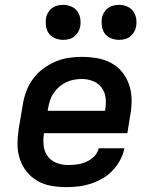

<svg xmlns="http://www.w3.org/2000/svg" viewBox="-20 -762 640 790"><path d="M253 8Q221 8 190 2.5Q159 -3 133.5 -18Q108 -33 89.5 -56Q71 -79 61.5 -108Q52 -137 52 -168.5Q52 -200 57 -232L74 -332Q78 -359 88 -386Q98 -413 115.5 -437Q133 -461 157 -479Q181 -497 208 -508.5Q235 -520 262.5 -524Q290 -528 317 -528Q349 -528 380 -522.5Q411 -517 438 -502.5Q465 -488 483.5 -464.5Q502 -441 511.5 -412.5Q521 -384 521.5 -352Q522 -320 516 -288L504 -214H161Q157 -189 159.5 -164Q162 -139 175.5 -120Q189 -101 212 -92Q235 -83 260 -83Q279 -83 297.5 -85.5Q316 -88 334.5 -96Q353 -104 367.5 -118.5Q382 -133 386 -152H492Q487 -127 474.5 -103.5Q462 -80 443.5 -60.5Q425 -41 401.5 -27.5Q378 -14 353 -6Q328 2 303 5Q278 8 253 8ZM176 -306H412Q417 -331 415 -355.5Q413 -380 400 -399Q387 -418 364.5 -427.5Q342 -437 317 -437Q301 -437 284.5 -434Q268 -431 253 -424Q238 -417 224.5 -405.5Q211 -394 201 -379.5Q191 -365 186 -349Q181 -333 178 -317ZM470 -598Q453 -598 437 -604.5Q421 -611 411.5 -623.5Q402 -636 399.5 -653Q397 -670 399 -687Q401 -699 407.5 -710Q414 -721 424 -728.5Q434 -736 446 -739Q458 -742 470 -742Q487 -742 502.5 -735.5Q518 -729 527.5 -716.5Q537 -704 540 -687Q543 -670 540 -653Q538 -641 531.5 -630Q525 -619 515.5 -611.5Q506 -604 494 -601Q482 -598 470 -598ZM240 -598Q223 -598 207 -604.5Q191 -611 181.5 -623.5Q172 -636 169.5 -653Q167 -670 169 -687Q171 -699 177.5 -710Q184 -721 194 -728.5Q204 -736 216 -739Q228 -742 240 -742Q257 -742 272.5 -735.5Q288 -729 297.5 -716.5Q307 -704 310 -687Q313 -670 310 -653Q308 -641 301.5 -630Q295 -619 285.5 -611.5Q276 -604 264 -601Q252 -598 240 -598Z"/></svg>

Font: Iosevka SmBd Ex Obl
Style: Regular
Weight: 600
Width: 7
Italic angle: -9°
Monospace: yes
Designer: Belleve Invis
Foundry: Belleve Invis
Version: Version 32.5.0; ttfautohint (v1.8.4)